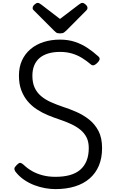

<svg xmlns="http://www.w3.org/2000/svg" viewBox="-20 -1289 804 1328"><path d="M363 19Q330 19 292.5 12.5Q255 6 217 -8.5Q179 -23 145 -46.5Q111 -70 86 -103Q79 -114 79.5 -123Q80 -132 94 -146Q108 -161 117.5 -162.5Q127 -164 146 -147Q171 -123 203 -105Q235 -87 275 -76.5Q315 -66 363 -66Q420 -66 463 -78Q506 -90 535 -115Q564 -140 579 -177.5Q594 -215 594 -265Q594 -308 579 -338Q564 -368 537 -390.5Q510 -413 472.5 -430.5Q435 -448 390 -463Q351 -476 311 -492.5Q271 -509 235 -532.5Q199 -556 171.5 -588.5Q144 -621 127.5 -664.5Q111 -708 111 -766Q111 -825 132 -871Q153 -917 191.5 -949.5Q230 -982 282 -998.5Q334 -1015 395 -1015Q452 -1015 498.5 -999.5Q545 -984 585 -957.5Q625 -931 660 -899Q671 -889 669 -878.5Q667 -868 656 -857Q644 -844 632.5 -839Q621 -834 610 -842Q580 -868 547.5 -888Q515 -908 477.5 -919Q440 -930 395 -930Q350 -930 314.5 -919.5Q279 -909 254.5 -888.5Q230 -868 217 -837Q204 -806 204 -766Q204 -717 219.5 -683Q235 -649 264 -624.5Q293 -600 331 -583Q369 -566 413 -551Q460 -536 508 -515Q556 -494 596.5 -462Q637 -430 661.5 -382.5Q686 -335 686 -265Q686 -196 664 -143.5Q642 -91 600 -54.5Q558 -18 498 0.5Q438 19 363 19ZM550 -1269Q560 -1269 572.5 -1257.5Q585 -1246 585 -1235Q585 -1233 584.5 -1229Q584 -1225 579 -1219L439 -1078Q432 -1072 423.5 -1065Q415 -1058 395 -1058Q376 -1058 367.5 -1065Q359 -1072 353 -1078L212 -1219Q206 -1225 206 -1229Q206 -1233 206 -1235Q206 -1246 218.5 -1257.5Q231 -1269 241 -1269Q247 -1269 253 -1265.5Q259 -1262 266 -1257L395 -1158L525 -1257Q533 -1262 538 -1265.5Q543 -1269 550 -1269Z"/></svg>

Font: Playwrite ES Deco
Style: Regular
Weight: 400
Designer: Veronika Burian, José Scaglione
Foundry: TypeTogether
Version: Version 1.002